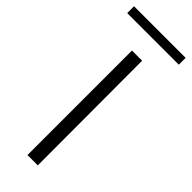

<svg xmlns="http://www.w3.org/2000/svg" viewBox="-278 -829 855 855"><g transform="rotate(45 149.5 -402.0)"><path d="M-13 -804H312V-761H-13ZM120 -658H184L185 0H120Z"/></g></svg>

Font: Isabella Sans
Style: Regular
Weight: 400
Designer: Original fonts by Christian Thalmann (Catharsis Fonts), Modifications by Cristiano Sobral
Version: Version 0.002;July 12, 2020;FontCreator 13.0.0.2655 64-bit; 